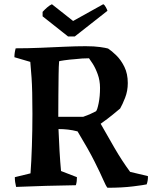

<svg xmlns="http://www.w3.org/2000/svg" viewBox="-20 -874 719 906"><path d="M487 12Q480 4 467 -26Q454 -56 426 -112Q398 -168 346 -254Q323 -260 301 -262.5Q279 -265 256 -265Q258 -212 261 -160.5Q264 -109 268 -67L343 -38Q343 -28 342 -19Q341 -10 338 0Q268 1 197 3Q126 5 56 8Q53 -4 51.5 -15Q50 -26 50 -38L124 -56Q128 -109 130.5 -185Q133 -261 133 -337Q133 -450 129 -506.5Q125 -563 123 -582L48 -604Q48 -625 54 -646Q111 -646 170.5 -648.5Q230 -651 285 -653.5Q340 -656 384 -656Q425 -656 452.5 -652Q480 -648 490 -645Q507 -634 529 -612.5Q551 -591 567 -558.5Q583 -526 583 -482Q583 -445 570.5 -413Q558 -381 547 -362Q535 -352 512 -333Q489 -314 455 -290Q485 -237 520 -176.5Q555 -116 594 -63L678 -43Q679 -23 672 -4Q660 -1 608 5.5Q556 12 487 12ZM255 -323H373Q388 -328 403 -334.5Q418 -341 433 -349Q439 -355 445.5 -387Q452 -419 452 -459Q452 -494 441 -524Q430 -554 417 -574Q404 -594 400 -599Q383 -599 367.5 -598Q352 -597 336 -595Q307 -593 283.5 -589.5Q260 -586 259 -585Q257 -563 256.5 -520Q256 -477 255.5 -425Q255 -373 255 -323ZM301 -702 181 -797V-818Q191 -829 202.5 -839Q214 -849 225 -854L325 -775L467 -854Q473 -852 479.5 -840Q486 -828 487 -823L333 -702Z"/></svg>

Font: Labrada SemiBold
Style: Regular
Weight: 600
Designer: Mercedes Jáuregui
Foundry: Omnibus-Type Team
Version: Version 1.000; ttfautohint (v1.8.4.7-5d5b)